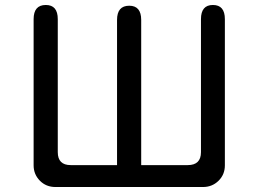

<svg xmlns="http://www.w3.org/2000/svg" viewBox="-20 -743 1040 771"><path d="M499 -720Q547 -720 547 -663V-80H734Q787 -80 787 -132V-666Q787 -723 835 -723Q883 -723 883 -666V-79Q883 -42 857.5 -17Q832 8 795 8H203Q165 8 140 -17.5Q115 -43 115 -79V-666Q115 -723 164 -723Q212 -723 212 -666V-132Q212 -80 264 -80H450V-663Q450 -720 499 -720Z"/></svg>

Font: 寒蝉全圆体
Style: Regular
Weight: 400
Designer: Warren2060
      Designed by Motoya company      

      [Varela Round]
      Joe Prince(Latin component); Avraham Cornf
Foundry: ChillType
Version: Version 3.200